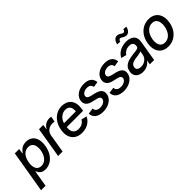

<svg xmlns="http://www.w3.org/2000/svg" viewBox="131 -1877 3228 3228"><g transform="rotate(-45 1745.0 -263.5)"><path d="M-28.8 204.1 97.2 -545.9H200.7L186 -457H194.3Q207 -474.1 227.8 -496.6Q248.5 -519 282.7 -535.9Q316.9 -552.7 367.7 -552.7Q433.6 -552.7 479.5 -519.5Q525.4 -486.3 544.7 -423.3Q564 -360.4 549.3 -271.5Q534.7 -183.6 494.9 -120.4Q455.1 -57.1 397.9 -23.4Q340.8 10.3 274.4 10.7Q225.1 10.3 196.5 -6.3Q168 -22.9 153.8 -45.4Q139.6 -67.9 132.3 -85H126.5L78.1 204.1ZM266.6 -79.6Q314 -80.1 349.9 -105.2Q385.7 -130.4 409.4 -174.1Q433.1 -217.8 442.4 -272.5Q450.7 -326.7 441.7 -369.6Q432.6 -412.6 405.3 -437.5Q377.9 -462.4 329.6 -462.4Q283.2 -462.4 247.3 -438.7Q211.4 -415 188.2 -372.3Q165 -329.6 155.8 -272.5Q146.5 -215.3 155.8 -171.9Q165 -128.4 192.9 -104.2Q220.7 -80.1 266.6 -79.6Z M581.1 0 671.9 -545.9H774.4L759.8 -458.5H765.6Q787.6 -502.4 830.1 -528.1Q872.6 -553.7 920.4 -553.7Q930.7 -553.7 943.6 -553.2Q956.5 -552.7 965.3 -551.3L947.8 -449.7Q941.9 -451.7 925.8 -453.9Q909.7 -456.1 893.1 -455.6Q855.5 -456.1 823.5 -440.2Q791.5 -424.3 769.8 -396.5Q748 -368.7 742.2 -332.5L687.5 0Z M1146 11.2Q1064.5 11.2 1010.5 -24.4Q956.5 -60.1 934.6 -124Q912.6 -188 926.3 -273.4Q939.9 -356.4 980.2 -419.2Q1020.5 -481.9 1081.3 -517.3Q1142.1 -552.7 1216.8 -552.7Q1264.2 -552.7 1306.2 -537.1Q1348.1 -521.5 1378.4 -488.3Q1408.7 -455.1 1421.1 -402.8Q1433.6 -350.6 1420.9 -276.4L1415 -240.7H981L994.1 -320.3H1374L1319.8 -295.9Q1328.6 -346.7 1320.3 -384.5Q1312 -422.4 1286.4 -443.6Q1260.7 -464.8 1215.8 -464.8Q1168.9 -464.8 1131.1 -442.1Q1093.3 -419.4 1068.6 -382.8Q1043.9 -346.2 1036.6 -303.2L1027.8 -249Q1019 -193.4 1030.8 -154.8Q1042.5 -116.2 1073 -96.2Q1103.5 -76.2 1149.9 -76.2Q1181.6 -76.2 1208.7 -85.7Q1235.8 -95.2 1257.1 -113Q1278.3 -130.9 1292.5 -156.7L1390.6 -133.8Q1371.1 -89.8 1335.9 -57.4Q1300.8 -24.9 1252.7 -6.8Q1204.6 11.2 1146 11.2Z M1927.2 -412.1 1829.1 -395.5Q1825.7 -414.1 1815.7 -430.7Q1805.7 -447.3 1785.9 -458Q1766.1 -468.8 1732.9 -468.8Q1687.5 -468.3 1653.3 -447.3Q1619.1 -426.3 1614.3 -394.5Q1609.4 -367.7 1626.5 -351.8Q1643.6 -335.9 1686 -324.7L1770 -305.2Q1842.8 -287.6 1874.3 -251Q1905.8 -214.4 1896 -155.8Q1887.7 -106.9 1853.5 -69.3Q1819.3 -31.7 1765.9 -10.5Q1712.4 10.7 1647 11.2Q1554.2 10.7 1502.4 -28.6Q1450.7 -67.9 1449.2 -139.6L1554.7 -155.3Q1557.1 -115.2 1583 -95Q1608.9 -74.7 1655.3 -74.2Q1709 -74.2 1744.9 -96.9Q1780.8 -119.6 1785.6 -151.9Q1790 -177.2 1774.7 -193.8Q1759.3 -210.4 1720.7 -219.7L1632.3 -240.2Q1558.1 -257.3 1527.8 -295.9Q1497.6 -334.5 1507.3 -393.1Q1515.6 -440.9 1548.1 -476.8Q1580.6 -512.7 1630.9 -532.7Q1681.2 -552.7 1742.2 -552.7Q1832 -552.7 1876.7 -514.6Q1921.4 -476.6 1927.2 -412.1Z M2420.4 -412.1 2322.3 -395.5Q2318.8 -414.1 2308.8 -430.7Q2298.8 -447.3 2279.1 -458Q2259.3 -468.8 2226.1 -468.8Q2180.7 -468.3 2146.5 -447.3Q2112.3 -426.3 2107.4 -394.5Q2102.5 -367.7 2119.6 -351.8Q2136.7 -335.9 2179.2 -324.7L2263.2 -305.2Q2335.9 -287.6 2367.4 -251Q2398.9 -214.4 2389.2 -155.8Q2380.9 -106.9 2346.7 -69.3Q2312.5 -31.7 2259 -10.5Q2205.6 10.7 2140.1 11.2Q2047.4 10.7 1995.6 -28.6Q1943.8 -67.9 1942.4 -139.6L2047.9 -155.3Q2050.3 -115.2 2076.2 -95Q2102.1 -74.7 2148.4 -74.2Q2202.1 -74.2 2238 -96.9Q2273.9 -119.6 2278.8 -151.9Q2283.2 -177.2 2267.8 -193.8Q2252.4 -210.4 2213.9 -219.7L2125.5 -240.2Q2051.3 -257.3 2021 -295.9Q1990.7 -334.5 2000.5 -393.1Q2008.8 -440.9 2041.3 -476.8Q2073.7 -512.7 2124 -532.7Q2174.3 -552.7 2235.4 -552.7Q2325.2 -552.7 2369.9 -514.6Q2414.6 -476.6 2420.4 -412.1Z M2593.8 11.7Q2542 11.7 2503.4 -7.6Q2464.8 -26.9 2446.3 -64Q2427.7 -101.1 2436.5 -154.3Q2444.3 -200.7 2467 -230.5Q2489.7 -260.3 2522.9 -277.6Q2556.2 -294.9 2594.7 -303.7Q2633.3 -312.5 2672.9 -317.4Q2722.7 -322.8 2753.7 -326.9Q2784.7 -331.1 2800.3 -339.4Q2815.9 -347.7 2819.3 -366.7V-369.1Q2826.7 -415.5 2805.9 -440.9Q2785.2 -466.3 2733.9 -466.3Q2680.7 -466.3 2644.8 -443.1Q2608.9 -419.9 2591.8 -390.6L2497.1 -413.6Q2522.5 -463.4 2561.8 -493.9Q2601.1 -524.4 2648.4 -538.6Q2695.8 -552.7 2744.6 -552.7Q2777.3 -552.7 2812.5 -545.2Q2847.7 -537.6 2876.7 -517.3Q2905.8 -497.1 2919.9 -459.5Q2934.1 -421.9 2923.8 -362.3L2863.8 0H2760.7L2773.4 -74.7H2769Q2755.9 -54.7 2731.9 -34.7Q2708 -14.6 2673.6 -1.5Q2639.2 11.7 2593.8 11.7ZM2630.4 -73.2Q2674.8 -73.2 2709 -90.6Q2743.2 -107.9 2764.4 -136.2Q2785.6 -164.6 2791 -196.3L2802.7 -267.1Q2795.9 -261.7 2779.1 -257.1Q2762.2 -252.4 2741.2 -248.8Q2720.2 -245.1 2700 -242.4Q2679.7 -239.7 2667 -238.3Q2635.7 -233.9 2608.6 -224.9Q2581.5 -215.8 2563.5 -198.5Q2545.4 -181.2 2541 -152.8Q2533.7 -113.3 2559.3 -93.3Q2585 -73.2 2630.4 -73.2ZM2829.6 -620.1Q2809.6 -620.1 2792.7 -626.7Q2775.9 -633.3 2762.2 -642.1Q2748.5 -650.9 2737.1 -657.2Q2725.6 -663.6 2716.8 -663.6Q2701.2 -663.6 2691.2 -649.9Q2681.2 -636.2 2677.7 -620.1L2610.8 -624.5Q2620.1 -674.3 2645.8 -703.4Q2671.4 -732.4 2710.4 -732.4Q2731.9 -732.4 2747.8 -725.8Q2763.7 -719.2 2776.6 -710.2Q2789.6 -701.2 2800.8 -694.6Q2812 -688 2823.7 -688Q2838.9 -688 2848.4 -699.5Q2857.9 -710.9 2863.8 -732.4L2929.2 -728Q2918.9 -676.8 2892.6 -648.7Q2866.2 -620.6 2829.6 -620.1Z M3196.8 11.2Q3118.7 10.7 3066.7 -24.9Q3014.6 -60.5 2993.4 -124.8Q2972.2 -189 2985.8 -274.4Q2999.5 -358.4 3040.5 -420.9Q3081.5 -483.4 3143.6 -518.1Q3205.6 -552.7 3281.2 -552.7Q3359.4 -552.7 3411.1 -516.8Q3462.9 -481 3484.4 -416.5Q3505.9 -352.1 3491.7 -266.1Q3478.5 -182.6 3437.3 -120.4Q3396 -58.1 3334.2 -23.7Q3272.5 10.7 3196.8 11.2ZM3202.6 -77.6Q3253.9 -78.1 3292 -105Q3330.1 -131.8 3354.2 -176.5Q3378.4 -221.2 3386.7 -274.9Q3395.5 -326.2 3387 -369.1Q3378.4 -412.1 3351.1 -438.2Q3323.7 -464.4 3274.9 -463.9Q3224.1 -464.4 3185.8 -437Q3147.5 -409.7 3123.3 -364.7Q3099.1 -319.8 3090.8 -266.1Q3082 -215.3 3090.3 -172.4Q3098.6 -129.4 3126.2 -103.8Q3153.8 -78.1 3202.6 -77.6Z"/></g></svg>

Font: Inter Tight Medium
Style: Italic
Weight: 500
Italic angle: -9.39999°
Designer: Rasmus Andersson
Foundry: rsms
Version: Version 3.004